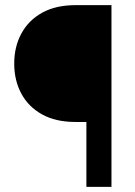

<svg xmlns="http://www.w3.org/2000/svg" viewBox="-20 -731 529 751"><path d="M416 0H317.9V-253.9H275.9Q198.2 -253.9 144.8 -283.4Q91.3 -313 63.5 -364.7Q35.6 -416.5 35.6 -482.4Q35.6 -547.9 63.5 -599.6Q91.3 -651.4 144.8 -681.2Q198.2 -710.9 275.9 -710.9H416Z"/></svg>

Font: Vazirmatn RD FD Medium
Style: Regular
Weight: 500
Designer: Saber Rastikerdar
Foundry: Saber Rastikerdar
Version: Version 33.003